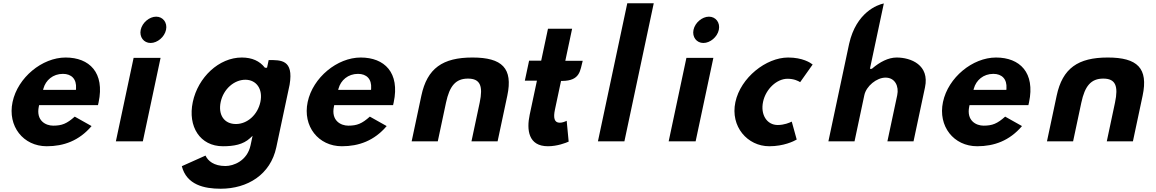

<svg xmlns="http://www.w3.org/2000/svg" viewBox="-20 -880 7072 1175"><path d="M583.4 -253.6C622.1 -435.9 526.9 -528 381.5 -528C238 -528 88.7 -405.7 56.9 -256C25.3 -107.3 122.5 15 266.1 15C370.2 15 463.9 -18.6 540.4 -108.5L437.4 -166.3C389.1 -123.3 359.2 -111 305.3 -111C260.4 -111 199 -141 217.7 -228.7L219.3 -236.5H579.5C580.5 -240.4 582.4 -249 583.4 -253.6ZM245.7 -338C259.6 -388.9 303.8 -428 365 -428C417.6 -428 449.4 -396.2 445.3 -338.6L444.7 -330H243.5Z M854.1 -15 962.7 -526H797.7L689.1 -15ZM901.5 -617C943.1 -617 986.8 -653.5 996.1 -697.5C1005.5 -741.5 977.3 -778 935.7 -778C894.1 -778 850.5 -741.5 841.1 -697.5C831.8 -653.5 859.9 -617 901.5 -617Z M1481.5 -392C1548.4 -392 1590.4 -335.4 1573.5 -256C1556.9 -177.7 1493.7 -121 1423.9 -121C1351.2 -121 1314 -177.8 1330.6 -256C1347.5 -335.5 1413.6 -392 1481.5 -392ZM1330.1 275C1495.1 275 1635.4 188.5 1670.9 21.5L1752.4 -361.8C1778.3 -516.6 1697.9 -512.2 1624.2 -512.5L1614.2 -465.3H1601.3L1599.7 -467.3C1569.1 -506.1 1523.1 -528 1459.7 -528C1319.8 -528 1191.9 -406.7 1159.9 -256C1127.9 -105.3 1204.4 15 1344.2 15C1410.8 15 1467.7 4.8 1510.2 -34.5L1525.7 -49L1513.5 8.5C1493 105.1 1408.6 136 1359.7 136C1288.1 136 1252.1 103.8 1237.7 72.1L1092.7 137C1121.7 251.2 1229.8 275 1330.1 275ZM1751.8 -359 1751.7 -358.7C1751.7 -358.7 1751.7 -358.8 1751.7 -358.8Z M2389.4 -253.6C2428.1 -435.9 2332.9 -528 2187.5 -528C2044 -528 1894.7 -405.7 1862.9 -256C1831.3 -107.3 1928.5 15 2072.1 15C2176.2 15 2269.9 -18.6 2346.4 -108.5L2243.4 -166.3C2195.1 -123.3 2165.2 -111 2111.3 -111C2066.4 -111 2005 -141 2023.7 -228.7L2025.3 -236.5H2385.5C2386.5 -240.4 2388.4 -249 2389.4 -253.6ZM2051.7 -338C2065.6 -388.9 2109.8 -428 2171 -428C2223.6 -428 2255.4 -396.2 2251.3 -338.6L2250.7 -330H2049.5Z M2709.4 -251.5C2731.1 -353.9 2768.7 -399 2843.8 -399C2918.9 -399 2937.3 -353.9 2915.5 -251.5L2865.3 -15H3025.2L3084.6 -294.5C3120.2 -462.3 3053.3 -528 2871.2 -528C2689.2 -528 2594.2 -462.3 2558.6 -294.5L2499.2 -15H2659.1Z M3218 -508.9 3191.9 -386.4H3265.9L3221.5 -177.5C3202.1 -86.1 3212.8 15 3333.2 15C3390.5 15 3442.1 -5.3 3460.1 -13.3L3448 -140.8C3438.5 -136.1 3422.2 -129 3405.7 -129C3371 -129 3365.7 -160.2 3376.2 -209.6L3413.4 -384.6L3420 -384.7C3532.2 -385.2 3530 -450 3546.1 -507.9H3439.6L3481.2 -704H3333.5L3292 -508.9Z M3801.2 -15 3980.8 -860H3818.8L3639.2 -15Z M4237.1 -15 4345.7 -526H4180.7L4072.1 -15ZM4284.5 -617C4326.1 -617 4369.8 -653.5 4379.1 -697.5C4388.5 -741.5 4360.3 -778 4318.7 -778C4277.1 -778 4233.5 -741.5 4224.1 -697.5C4214.8 -653.5 4242.9 -617 4284.5 -617Z M4876.8 -377.2 4953.3 -485.2C4940 -495.8 4892.4 -528 4803.1 -528C4668.9 -528 4512.4 -405.5 4480.4 -255C4448.6 -105.5 4554.3 15 4687.7 15C4776.4 15 4837 -15.3 4855.7 -26L4825.4 -135.8C4811.6 -128.9 4778.9 -115 4739.4 -115C4673.4 -115 4633 -177.9 4649.8 -257C4666.4 -335.1 4733.6 -398 4799.5 -398C4838.7 -398 4864.6 -385 4876.8 -377.2Z M5209.5 -15 5269.5 -297.5C5281.3 -353.2 5345 -405 5399.1 -405C5458 -405 5482.3 -351.6 5470.8 -297.5L5410.7 -15H5570.6L5640.8 -345.5C5669.9 -482.3 5554.9 -528 5467.1 -528C5416.4 -528 5363.8 -500.3 5318.3 -461.2L5315.8 -459H5303.8L5388.8 -858.9C5349.5 -851.2 5220.1 -804.3 5176.6 -612.4L5049.6 -15Z M6277.4 -253.6C6316.1 -435.9 6220.9 -528 6075.5 -528C5932 -528 5782.7 -405.7 5750.9 -256C5719.3 -107.3 5816.5 15 5960.1 15C6064.2 15 6157.9 -18.6 6234.4 -108.5L6131.4 -166.3C6083.1 -123.3 6053.2 -111 5999.3 -111C5954.4 -111 5893 -141 5911.7 -228.7L5913.3 -236.5H6273.5C6274.5 -240.4 6276.4 -249 6277.4 -253.6ZM5939.7 -338C5953.6 -388.9 5997.8 -428 6059 -428C6111.6 -428 6143.4 -396.2 6139.3 -338.6L6138.7 -330H5937.5Z M6597.4 -251.5C6619.1 -353.9 6656.7 -399 6731.8 -399C6806.9 -399 6825.3 -353.9 6803.5 -251.5L6753.3 -15H6913.2L6972.6 -294.5C7008.2 -462.3 6941.3 -528 6759.2 -528C6577.2 -528 6482.2 -462.3 6446.6 -294.5L6387.2 -15H6547.1Z"/></svg>

Font: Hussar Nova
Style: RgIta
Weight: 700
Foundry: Cannot Into Space Fonts
Version: Version 0.99